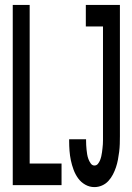

<svg xmlns="http://www.w3.org/2000/svg" viewBox="-20 -755 540 783"><path d="M32 0V-735H101V-88H231V0ZM365 8Q345 8 327.5 -2Q310 -12 298.5 -28Q287 -44 280 -63Q273 -82 269 -101Q265 -120 263.5 -140Q262 -160 262 -180V-187H331V-183Q331 -173 331.5 -163.5Q332 -154 333 -144.5Q334 -135 335.5 -125.5Q337 -116 340.5 -106.5Q344 -97 350 -88.5Q356 -80 365 -80Q374 -80 379.5 -87Q385 -94 388 -101.5Q391 -109 393 -117.5Q395 -126 396 -134Q397 -142 398 -150.5Q399 -159 399.5 -167Q400 -175 400 -183.5Q400 -192 400 -200V-647H330V-735H469V-200Q469 -184 468.5 -168Q468 -152 466 -136Q464 -120 461 -104Q458 -88 453 -73Q448 -58 440.5 -43.5Q433 -29 422 -17Q411 -5 396 1.5Q381 8 365 8Z"/></svg>

Font: Iosevka Term Curly Semibold
Style: Regular
Weight: 600
Designer: Belleve Invis
Foundry: Belleve Invis
Version: Version 32.3.0